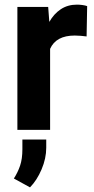

<svg xmlns="http://www.w3.org/2000/svg" viewBox="-20 -558 406 825"><path d="M354.5 -531.7 352.1 -401.4Q341.8 -402.8 327.4 -404.1Q313 -405.3 301.3 -405.3Q220.7 -405.3 195.3 -348.1V0H54.7V-528.3H187L191.9 -463.9Q211.4 -498.5 241.2 -518.3Q271 -538.1 310.5 -538.1Q321.8 -538.1 334.2 -536.4Q346.7 -534.7 354.5 -531.7ZM178.7 41.5V76.7Q178.7 122.6 158.7 169.7Q138.7 216.8 108.9 247.1L39.6 209Q56.6 182.6 66.4 153.6Q76.2 124.5 76.2 83.5V41.5Z"/></svg>

Font: Vazirmatn FD
Style: Bold
Weight: 700
Designer: Saber Rastikerdar
Foundry: Saber Rastikerdar
Version: Version 33.001